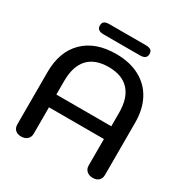

<svg xmlns="http://www.w3.org/2000/svg" viewBox="-192 -997 1113 1159"><g transform="rotate(30 364.5 -418.0)"><path d="M59 -44V-408Q59 -550 140 -630Q221 -710 365 -710Q459 -710 528 -673.5Q597 -637 633.5 -569Q670 -501 670 -408V-44Q670 -19 655 -5Q640 9 614 9Q588 9 572 -5.5Q556 -20 556 -44V-228H173V-44Q173 -20 157 -5.5Q141 9 115 9Q89 9 74 -5Q59 -19 59 -44ZM556 -317V-411Q556 -513 507.5 -566Q459 -619 365 -619Q270 -619 221.5 -566.5Q173 -514 173 -411V-317ZM192 -809Q192 -829 203.5 -837Q215 -845 239 -845H491Q515 -845 526.5 -837Q538 -829 538 -809Q538 -774 491 -774H239Q192 -774 192 -809Z"/></g></svg>

Font: Kodchasan SemiBold
Style: Regular
Weight: 600
Version: Version 1.000; ttfautohint (v1.6)